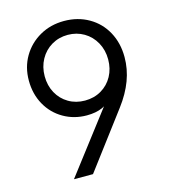

<svg xmlns="http://www.w3.org/2000/svg" viewBox="-112 -846 822 935"><g transform="rotate(-15 298.5 -378.5)"><path d="M404 -339 419 -348Q398 -313 365.5 -298.5Q333 -284 287 -284Q223 -284 170 -314.5Q117 -345 87 -399Q57 -453 57 -521Q57 -588 88.5 -641.5Q120 -695 174.5 -726Q229 -757 297 -757Q366 -757 421 -725.5Q476 -694 506.5 -638Q537 -582 537 -511Q537 -451 515.5 -393.5Q494 -336 451 -279L241 0H145ZM457 -521Q457 -568 436 -606Q415 -644 378.5 -665.5Q342 -687 297 -687Q252 -687 215.5 -665.5Q179 -644 158 -606Q137 -568 137 -521Q137 -474 157.5 -436.5Q178 -399 214.5 -377.5Q251 -356 297 -356Q343 -356 379.5 -377.5Q416 -399 436.5 -436.5Q457 -474 457 -521Z"/></g></svg>

Font: Trafiko Sans Variable
Style: Regular
Weight: 400
Designer: Gumpita Rahayu / Trafiko
Foundry: Tokotype / Trafiko
Version: Version 0.001;FEAKit 1.0